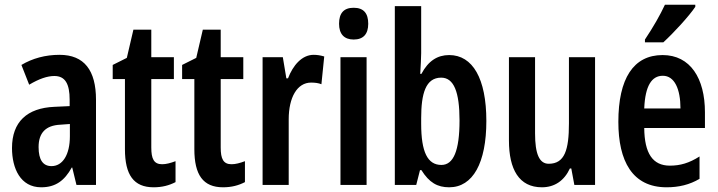

<svg xmlns="http://www.w3.org/2000/svg" viewBox="-20 -786 3051 816"><path d="M233 -553C173 -553 118 -538 71 -510L104 -426C146 -451 181 -463 211 -463C257 -463 276 -430 276 -362V-335L211 -332C95 -327 31 -268 31 -157C31 -70 67 10 155 10C216 10 254 -18 285 -74H287L305 0H388V-362C388 -487 338 -553 233 -553ZM236 -256 277 -259V-207C277 -128 246 -80 199 -80C163 -80 144 -106 144 -161C144 -221 174 -253 236 -256Z M669 -88C634 -88 623 -111 623 -159V-450H719V-543H623V-660H547L519 -540L459 -510V-450H511V-152C511 -43 548 10 633 10C669 10 699 2 726 -12V-101C705 -93 686 -88 669 -88Z M964 -88C929 -88 918 -111 918 -159V-450H1014V-543H918V-660H842L814 -540L754 -510V-450H806V-152C806 -43 843 10 928 10C964 10 994 2 1021 -12V-101C1000 -93 981 -88 964 -88Z M1313 -553C1263 -553 1225 -508 1204 -453H1197L1182 -543H1096V0H1207V-279C1207 -372 1243 -435 1302 -435C1319 -435 1334 -433 1346 -428L1358 -546C1341 -551 1327 -553 1313 -553Z M1483 -753C1441 -753 1421 -730 1421 -685C1421 -641 1443 -618 1483 -618C1524 -618 1545 -641 1545 -685C1545 -729 1526 -753 1483 -753ZM1538 -543H1427V0H1538Z M1770 -560V-760H1658V0H1749L1765 -63H1771C1804 -10 1839 10 1889 10C1990 10 2047 -94 2047 -272C2047 -452 1989 -552 1889 -552C1839 -552 1800 -527 1771 -472H1766C1768 -510 1770 -539 1770 -560ZM1855 -456C1909 -456 1933 -395 1933 -274C1933 -145 1907 -85 1856 -85C1797 -85 1770 -140 1770 -260V-284C1770 -388 1789 -456 1855 -456Z M2509 -543H2398V-262C2398 -149 2380 -90 2312 -90C2272 -90 2254 -132 2254 -219V-543H2143V-189C2143 -66 2186 10 2283 10C2337 10 2378 -18 2402 -70H2408L2421 0H2509Z M2935 -757V-766H2806C2785 -721 2757 -672 2721 -618V-606H2799C2843 -646 2909 -718 2935 -757ZM2796 -552C2672 -552 2608 -452 2608 -268C2608 -102 2667 10 2813 10C2865 10 2911 -1 2953 -26V-121C2909 -93 2871 -82 2827 -82C2754 -82 2719 -134 2718 -242H2976V-309C2976 -453 2914 -552 2796 -552ZM2797 -464C2847 -464 2872 -407 2872 -325H2718C2722 -422 2750 -464 2797 -464Z"/></svg>

Font: Noto Sans Lao Looped ExtraCondensed SemiBold
Style: Regular
Weight: 600
Width: 2
Designer: Mark Frömberg, Ben Mitchell
Foundry: The Fontpad Ltd
Version: Version 1.002